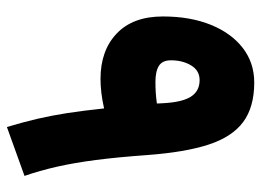

<svg xmlns="http://www.w3.org/2000/svg" viewBox="-123 -649 781 575"><g transform="rotate(90 267.5 -361.5)"><path d="M304.7 -282.7Q257.3 -272 216.3 -272Q131.3 -272 80.3 -320.6Q29.3 -369.1 29.3 -459Q29.3 -540.5 54.2 -602.1Q79.1 -663.6 123.5 -698Q168 -732.4 227.1 -732.4Q300.8 -732.4 345.5 -699.2Q390.1 -666 413.1 -595.5Q436 -524.9 444.3 -412.6Q450.7 -323.7 459.2 -257.8Q467.8 -191.9 479.5 -140.6Q491.2 -89.4 506.8 -44.4L360.4 8.3Q345.7 -40.5 335.9 -82.5Q326.2 -124.5 318.8 -171.6Q311.5 -218.8 304.7 -282.7ZM290 -440.9 289.1 -459.5Q286.1 -516.6 269.5 -542.7Q252.9 -568.8 219.7 -568.8Q191.4 -568.8 176 -543.5Q160.6 -518.1 160.6 -482.9Q160.6 -457.5 177 -447Q193.4 -436.5 225.6 -436.5Q242.2 -436.5 257.8 -437.5Q273.4 -438.5 290 -440.9Z"/></g></svg>

Font: Estedad-FD ExtraBold
Style: Regular
Weight: 800
Designer: Amin Abedi
Version: Version 7.3